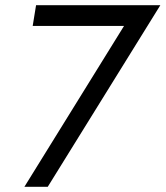

<svg xmlns="http://www.w3.org/2000/svg" viewBox="-20 -720 638 740"><path d="M106 -620H458L74 0H164L598 -700H119Z"/></svg>

Font: Jost
Style: Italic
Weight: 400
Italic angle: -5°
Version: Version 3.710